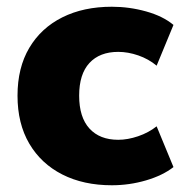

<svg xmlns="http://www.w3.org/2000/svg" viewBox="-20 -539 554 570"><path d="M312 11Q228 11 165 -21Q102 -53 67 -112.5Q32 -172 32 -255Q32 -338 67 -397Q102 -456 165 -487.5Q228 -519 312 -519Q364 -519 414 -505Q464 -491 495 -465L445 -344Q421 -364 390.5 -374.5Q360 -385 331 -385Q276 -385 245.5 -352Q215 -319 215 -255Q215 -191 245.5 -157.5Q276 -124 331 -124Q359 -124 390 -134.5Q421 -145 445 -164L495 -43Q463 -18 413.5 -3.5Q364 11 312 11Z"/></svg>

Font: Mulish ExtraLight Black
Style: Regular
Weight: 900
Version: Version 3.603